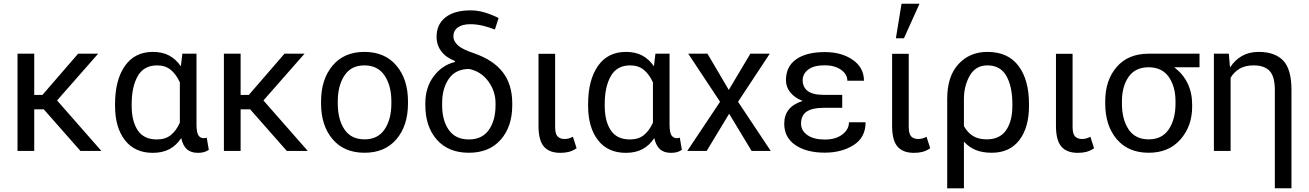

<svg xmlns="http://www.w3.org/2000/svg" viewBox="-20 -820 7110 1043"><path d="M217.8 -226.1H166V0H75.2V-528.3H166V-304.2H210.4L404.3 -528.3H513.2L290 -274.4L530.8 0H417Z M1047.4 -528.3V-143.6Q1047.4 -101.1 1057.6 -85.2Q1067.9 -69.3 1086.4 -69.3Q1090.8 -69.3 1095.2 -70.1Q1099.6 -70.8 1103 -72.3L1114.3 -5.9Q1100.1 3.4 1086.2 6.8Q1072.3 10.3 1054.7 10.3Q1018.6 10.3 996.3 -8.3Q974.1 -26.9 964.4 -69.8Q938 -29.8 900.4 -9.8Q862.8 10.3 810.1 10.3Q711.9 10.3 658.4 -58.8Q605 -127.9 605 -244.6V-254.9Q605 -384.8 658.2 -461.4Q711.4 -538.1 811 -538.1Q861.8 -538.1 898.9 -518.3Q936 -498.5 962.4 -460L970.7 -528.3ZM695.3 -244.6Q695.3 -161.6 728.3 -112.1Q761.2 -62.5 832.5 -62.5Q877.9 -62.5 907.5 -85.9Q937 -109.4 957 -153.3V-372.6Q937 -416.5 907.5 -440.7Q877.9 -464.8 833.5 -464.8Q761.7 -464.8 728.5 -407Q695.3 -349.1 695.3 -254.9Z M1338.9 -226.1H1287.1V0H1196.3V-528.3H1287.1V-304.2H1331.5L1525.4 -528.3H1634.3L1411.1 -274.4L1651.9 0H1538.1Z M1724.1 -269.5Q1724.1 -389.2 1786.6 -463.6Q1849.1 -538.1 1959.5 -538.1Q2070.8 -538.1 2133.5 -463.6Q2196.3 -389.2 2196.3 -269.5V-257.8Q2196.3 -137.7 2133.8 -64Q2071.3 9.8 1960.4 9.8Q1849.1 9.8 1786.6 -64Q1724.1 -137.7 1724.1 -257.8ZM1814.9 -257.8Q1814.9 -171.4 1851.1 -117.2Q1887.2 -63 1960.4 -63Q2032.7 -63 2069.3 -117.4Q2106 -171.9 2106 -257.8V-269.5Q2106 -354.5 2069.1 -409.7Q2032.2 -464.8 1959.5 -464.8Q1887.2 -464.8 1851.1 -409.7Q1814.9 -354.5 1814.9 -269.5Z M2351.6 -620.1Q2351.6 -687.5 2399.9 -725.6Q2448.2 -763.7 2536.1 -763.7Q2573.7 -763.7 2611.6 -752.7Q2649.4 -741.7 2688.5 -722.2L2668.5 -659.7Q2638.7 -671.4 2604.5 -679.9Q2570.3 -688.5 2534.2 -688.5Q2491.2 -688.5 2467 -670.9Q2442.9 -653.3 2442.9 -622.1Q2442.9 -597.2 2466.8 -574.5Q2490.7 -551.8 2555.7 -530.3Q2661.1 -493.7 2711.9 -426.8Q2762.7 -359.9 2762.7 -259.3V-248Q2762.7 -132.3 2700.2 -61.3Q2637.7 9.8 2527.3 9.8Q2415.5 9.8 2353 -61.3Q2290.5 -132.3 2290.5 -248V-259.3Q2290.5 -345.2 2336.2 -405.8Q2381.8 -466.3 2450.2 -482.9L2452.1 -488.3Q2402.8 -507.3 2377.2 -541.3Q2351.6 -575.2 2351.6 -620.1ZM2381.8 -248Q2381.8 -166 2418 -114.3Q2454.1 -62.5 2527.3 -62.5Q2599.1 -62.5 2635.5 -114.3Q2671.9 -166 2671.9 -248V-259.3Q2671.9 -325.2 2632.1 -378.9Q2592.3 -432.6 2528.3 -445.3Q2455.6 -445.3 2418.7 -392.8Q2381.8 -340.3 2381.8 -259.3Z M2995.6 -527.8V-131.3Q2995.6 -92.8 3009 -78.9Q3022.5 -64.9 3046.9 -64.9Q3059.1 -64.9 3070.3 -68.1Q3081.5 -71.3 3092.3 -77.1L3112.3 -14.6Q3090.3 0 3069.8 5.1Q3049.3 10.3 3023.9 10.3Q2963.9 10.3 2934.6 -23.7Q2905.3 -57.6 2905.3 -136.2V-527.8Z M3617.2 -528.3V-143.6Q3617.2 -101.1 3627.4 -85.2Q3637.7 -69.3 3656.2 -69.3Q3660.6 -69.3 3665 -70.1Q3669.4 -70.8 3672.9 -72.3L3684.1 -5.9Q3669.9 3.4 3656 6.8Q3642.1 10.3 3624.5 10.3Q3588.4 10.3 3566.2 -8.3Q3543.9 -26.9 3534.2 -69.8Q3507.8 -29.8 3470.2 -9.8Q3432.6 10.3 3379.9 10.3Q3281.7 10.3 3228.3 -58.8Q3174.8 -127.9 3174.8 -244.6V-254.9Q3174.8 -384.8 3228 -461.4Q3281.2 -538.1 3380.9 -538.1Q3431.6 -538.1 3468.8 -518.3Q3505.9 -498.5 3532.2 -460L3540.5 -528.3ZM3265.1 -244.6Q3265.1 -161.6 3298.1 -112.1Q3331.1 -62.5 3402.3 -62.5Q3447.8 -62.5 3477.3 -85.9Q3506.8 -109.4 3526.9 -153.3V-372.6Q3506.8 -416.5 3477.3 -440.7Q3447.8 -464.8 3403.3 -464.8Q3331.5 -464.8 3298.3 -407Q3265.1 -349.1 3265.1 -254.9Z M3939 -331.5 4056.2 -528.3H4161.6L3989.3 -267.1L4167 0H4063L3940.9 -202.1L3818.8 0H3713.4L3891.6 -267.1L3718.8 -528.3H3823.2Z M4455.1 -234.4Q4392.1 -234.4 4361.8 -213.6Q4331.5 -192.9 4331.5 -148.4Q4331.5 -110.8 4365.7 -86.4Q4399.9 -62 4460.9 -62Q4519.5 -62 4555.7 -89.4Q4591.8 -116.7 4591.8 -155.8H4682.1Q4682.1 -73.2 4617.2 -32Q4552.2 9.3 4460.9 9.3Q4360.8 9.3 4300.5 -32Q4240.2 -73.2 4240.2 -148.4Q4240.2 -194.3 4264.9 -224.9Q4289.6 -255.4 4338.4 -271V-272.5Q4295.9 -289.6 4272.7 -318.6Q4249.5 -347.7 4249.5 -384.3Q4249.5 -459 4305.2 -498Q4360.8 -537.1 4460.9 -537.1Q4551.8 -537.1 4612.5 -494.9Q4673.3 -452.6 4673.3 -381.3H4583Q4583 -417.5 4548.1 -441.4Q4513.2 -465.3 4460.9 -465.3Q4400.4 -465.3 4370.4 -441.9Q4340.3 -418.5 4340.3 -384.3Q4340.3 -346.7 4367.7 -325.7Q4395 -304.7 4455.1 -304.7H4555.2V-234.4Z M4916.5 -527.8V-131.3Q4916.5 -92.8 4929.9 -78.9Q4943.4 -64.9 4967.8 -64.9Q4980 -64.9 4991.2 -68.1Q5002.4 -71.3 5013.2 -77.1L5033.2 -14.6Q5011.2 0 4990.7 5.1Q4970.2 10.3 4944.8 10.3Q4884.8 10.3 4855.5 -23.7Q4826.2 -57.6 4826.2 -136.2V-527.8ZM4877.4 -799.8H4975.1L4890.6 -612.3H4846.7Z M5569.8 -244.6Q5569.8 -127.4 5517.3 -58.8Q5464.8 9.8 5367.2 9.8Q5317.4 9.8 5280.5 -5.1Q5243.7 -20 5216.3 -50.8V203.1H5125.5V-282.2H5126L5125.5 -283.2Q5125.5 -405.8 5186.8 -471.9Q5248 -538.1 5343.8 -538.1Q5455.6 -538.1 5512.7 -462.2Q5569.8 -386.2 5569.8 -254.9ZM5479.5 -254.9Q5479.5 -349.6 5447 -407.2Q5414.6 -464.8 5343.8 -464.8Q5279.8 -464.8 5248 -408.9Q5216.3 -353 5216.3 -282.2V-134.8Q5235.8 -100.1 5265.4 -81.5Q5294.9 -63 5340.3 -63Q5411.1 -63 5445.3 -112.5Q5479.5 -162.1 5479.5 -244.6Z M5806.6 -527.8V-131.3Q5806.6 -92.8 5820.1 -78.9Q5833.5 -64.9 5857.9 -64.9Q5870.1 -64.9 5881.3 -68.1Q5892.6 -71.3 5903.3 -77.1L5923.3 -14.6Q5901.4 0 5880.9 5.1Q5860.4 10.3 5835 10.3Q5774.9 10.3 5745.6 -23.7Q5716.3 -57.6 5716.3 -136.2V-527.8Z M6496.1 -454.6H6360.8L6360.4 -453.1Q6406.7 -418 6431.4 -367.2Q6456.1 -316.4 6456.1 -251.5V-240.2Q6456.1 -134.8 6392.6 -62.5Q6329.1 9.8 6220.2 9.8Q6108.9 9.8 6046.4 -64Q5983.9 -137.7 5983.9 -257.8V-269.5Q5983.9 -384.8 6046.4 -456.5Q6108.9 -528.3 6219.2 -528.3H6496.1ZM6074.7 -257.8Q6074.7 -171.4 6110.8 -117.2Q6147 -63 6220.2 -63Q6292.5 -63 6329.1 -117.4Q6365.7 -171.9 6365.7 -257.8V-269.5Q6365.7 -350.1 6328.9 -402.3Q6292 -454.6 6219.2 -454.6H6218.8Q6146.5 -454.1 6110.6 -402.1Q6074.7 -350.1 6074.7 -269.5Z M6655.3 -528.3 6661.6 -455.6 6663.1 -455.1Q6689 -494.6 6727.5 -516.4Q6766.1 -538.1 6817.4 -538.1Q6905.3 -538.1 6950.4 -491.2Q6995.6 -444.3 6995.6 -332.5V202.6H6905.3V-330.6Q6905.3 -404.3 6877 -434.6Q6848.6 -464.8 6790 -464.8Q6745.1 -464.8 6714.6 -447.3Q6684.1 -429.7 6665 -397.5V0H6574.2V-528.3Z"/></svg>

Font: Roboto Web
Style: Regular
Weight: 400
Designer: Google
Version: Version 1.200310; 2013